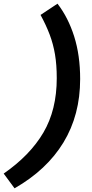

<svg xmlns="http://www.w3.org/2000/svg" viewBox="-103 -832 499 1042"><path d="M209 -812Q267 -737 299.5 -634.5Q332 -532 332 -403Q332 -208 241.5 -59Q151 90 -24 190L-83 110Q60 11 132.5 -112.5Q205 -236 205 -408Q205 -480 195.5 -536.5Q186 -593 166.5 -644.5Q147 -696 117 -751Z"/></svg>

Font: Prodigy Sans SemiBold
Style: Italic
Weight: 600
Italic angle: -13°
Designer: Wei Huang
Foundry: Wei Huang
Version: Version 1.003; ttfautohint (v1.8.3)